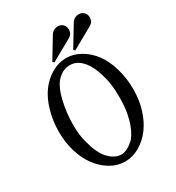

<svg xmlns="http://www.w3.org/2000/svg" viewBox="-223 -1084 1122 1227"><g transform="rotate(-30 338.0 -470.0)"><path d="M251 -772.9 342.8 -924.3Q344.2 -926.8 349.6 -932.6Q362.3 -946.8 380.9 -950.7Q388.2 -952.1 395 -952.1Q416.5 -952.1 432.1 -936.5Q446.3 -922.4 446.3 -900.9Q446.3 -897 445.8 -892.1Q443.8 -870.1 428.7 -858.9L420.4 -852.1L260.7 -762.7ZM405.3 -772.9 497.1 -924.3Q498.5 -926.8 503.9 -932.6Q516.6 -946.8 535.2 -950.7Q542.5 -952.1 549.3 -952.1Q570.8 -952.1 586.4 -936.5Q600.6 -922.4 600.6 -900.9Q600.6 -897 600.1 -892.1Q598.1 -870.1 583 -858.9L574.7 -852.1L415 -762.7ZM165 -355Q165 -278.3 180.7 -225.6Q204.6 -130.9 245.1 -86.9Q289.6 -39.1 337.9 -39.1Q338.9 -39.1 339.4 -39.1Q340.3 -39.1 340.8 -39.1Q381.3 -39.1 434.6 -87.9Q471.7 -133.8 490.7 -203.6Q509.8 -272.9 509.8 -355Q509.8 -361.8 509.8 -370.1Q509.8 -461.4 490.7 -522Q466.8 -611.8 424.8 -657.2Q386.2 -698.7 338.4 -698.7H337.4Q290 -698.7 253.9 -666Q210.4 -630.9 186.5 -535.2Q165 -448.2 165 -355ZM143.6 -641.6Q180.7 -690.9 231.4 -720.5Q282.2 -750 337.9 -750Q393.6 -750 444.3 -720.5Q495.1 -690.9 532.2 -641.6Q569.3 -591.8 590.8 -517.6Q612.3 -443.4 612.3 -363.3Q612.3 -283.2 590.8 -214.6Q569.3 -146 532.2 -96.2Q495.1 -46.9 444.3 -17.3Q393.6 12.2 337.9 12.2Q282.2 12.2 231.4 -17.3Q180.7 -46.9 143.6 -96.2Q106.4 -146 85 -214.6Q63.5 -283.2 63.5 -363.3Q63.5 -443.4 85 -517.6Q106.4 -591.8 143.6 -641.6Z"/></g></svg>

Font: Modern Antiqua
Style: Regular
Weight: 500
Version: Version 1.0